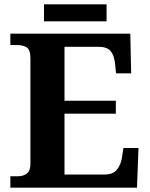

<svg xmlns="http://www.w3.org/2000/svg" viewBox="-20 -870 693 890"><path d="M28 0V-53H63Q89 -53 105 -66Q121 -79 121 -110V-599Q121 -640 103.5 -650.5Q86 -661 62 -661H28V-714H584L588 -530H518L513 -577Q509 -614 492.5 -633.5Q476 -653 437 -653H279V-403H517V-343H279V-61H464Q503 -61 521 -82.5Q539 -104 545 -137L552 -184H622L615 0ZM184 -771V-850H474V-771Z"/></svg>

Font: Noto Serif Sinhala
Style: Bold
Weight: 700
Designer: Jelle Bosma - Monotype Design Team
Foundry: Monotype Imaging Inc.
Version: Version 2.007; ttfautohint (v1.8.4.7-5d5b)